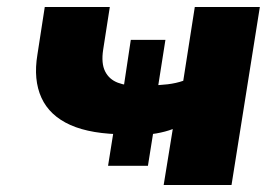

<svg xmlns="http://www.w3.org/2000/svg" viewBox="-20 -529 801 549"><path d="M448 0 474 -160Q453 -152 427 -147.5Q401 -143 381 -142L422 -174L403 -55H289L308 -174L339 -145Q241 -145 181.5 -171.5Q122 -198 98.5 -249.5Q75 -301 87 -373L108 -509H294L275 -387Q269 -348 280.5 -325Q292 -302 317 -292.5Q342 -283 375 -284L332 -269L354 -415H453L430 -269L409 -285Q435 -285 459.5 -288Q484 -291 504 -298L537 -509H723L642 0Z"/></svg>

Font: Nunito Sans 6pt Black
Style: Italic
Weight: 900
Italic angle: -9°
Version: Version 3.101;gftools[0.9.27]